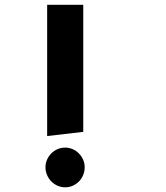

<svg xmlns="http://www.w3.org/2000/svg" viewBox="-20 -770 690 798"><path d="M326 -750V-222L176 -204.5V-750ZM169 -74.5Q169 -91.5 175.5 -106.2Q182 -121 193 -132.2Q204 -143.5 218.8 -150Q233.5 -156.5 250.5 -156.5Q267.5 -156.5 282.2 -150Q297 -143.5 308 -132.2Q319 -121 325.5 -106.2Q332 -91.5 332 -74.5Q332 -58 325.8 -42.8Q319.5 -27.5 308.5 -16.2Q297.5 -5 282.8 1.8Q268 8.5 251 8.5Q234 8.5 219 1.8Q204 -5 193 -16.2Q182 -27.5 175.5 -42.8Q169 -58 169 -74.5Z"/></svg>

Font: B612 Mono
Style: Bold
Weight: 700
Version: Version 1.005